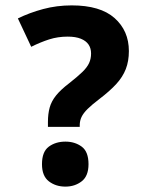

<svg xmlns="http://www.w3.org/2000/svg" viewBox="-20 -774 530 713"><path d="M246.3 -754Q352.6 -754 405.6 -706.8Q458.6 -659.6 458.6 -584.4Q458.6 -547 447.2 -517.6Q435.8 -488.2 411.8 -462Q387.8 -435.8 348.4 -405.8Q321.2 -385.1 305.5 -369.6Q289.7 -354 282.9 -339.8Q276.1 -325.5 276.1 -309V-302.8H158V-321.2Q158 -350.8 164.4 -374.3Q170.8 -397.8 188.2 -419.5Q205.6 -441.1 237.4 -465.3Q268.4 -489.7 285.9 -506.7Q303.5 -523.8 310.9 -539.9Q318.2 -555.9 318.2 -575.4Q318.2 -594.7 308.8 -608.6Q299.3 -622.5 280.1 -630.2Q260.9 -638 231.5 -638Q194.7 -638 162.6 -627.7Q130.4 -617.4 95.9 -600.2L46.4 -705.6Q89.6 -726.8 140.2 -740.4Q190.8 -754 246.3 -754ZM222.9 -81Q186.9 -81 161.4 -100.7Q135.9 -120.3 135.9 -164.3Q135.9 -210.8 161.4 -229.5Q186.9 -248.1 222.9 -248.1Q258 -248.1 283.4 -229.5Q308.7 -210.8 308.7 -164.3Q308.7 -120.3 283.4 -100.7Q258 -81 222.9 -81Z"/></svg>

Font: Noto Sans Telugu UI
Style: Regular
Weight: 400
Designer: Jelle Bosma - Monotype Design Team
Foundry: Monotype Imaging Inc.
Version: Version 2.006